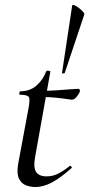

<svg xmlns="http://www.w3.org/2000/svg" viewBox="-20 -742 360 774"><path d="M123 12Q102 12 83.5 4.5Q65 -3 56 -23Q47 -43 53 -80L95 -306Q102 -342 96 -351Q90 -360 61 -360Q57 -360 58 -367Q59 -374 62 -374Q101 -374 127.5 -397.5Q154 -421 166 -454Q167 -458 175.5 -457Q184 -456 183 -453L121 -106Q114 -67 125.5 -49Q137 -31 168 -31Q194 -31 216.5 -43Q239 -55 261 -73Q263 -75 267 -71Q271 -67 269 -65Q223 -24 188.5 -6Q154 12 123 12ZM269 -340Q267 -340 247.5 -343Q228 -346 201.5 -348.5Q175 -351 150 -351L152 -376Q180 -376 209.5 -378Q239 -380 262.5 -382Q286 -384 295 -384Q299 -384 301 -381Q303 -378 302 -374Q300 -366 290 -353Q280 -340 269 -340ZM230 -448 271 -720Q272 -724 280.5 -720.5Q289 -717 298.5 -709.5Q308 -702 314.5 -695Q321 -688 320 -684L241 -448Q240 -446 235 -446Q230 -446 230 -448Z"/></svg>

Font: Cormorant Light Medium
Style: Italic
Weight: 500
Italic angle: -10°
Version: Version 4.000